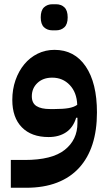

<svg xmlns="http://www.w3.org/2000/svg" viewBox="-20 -645 515 905"><path d="M31 109H97Q225 109 285 61.5Q345 14 345 -65V-90H339Q325 -44 291.5 -21.5Q258 1 209 1Q128 1 83 -45Q38 -91 38 -174Q38 -224 53 -267Q68 -310 94.5 -342Q121 -374 157.5 -392Q194 -410 237 -410Q331 -410 384 -332Q437 -254 437 -115Q437 -31 416 34.5Q395 100 353 146Q311 192 248.5 216Q186 240 104 240H31ZM237 -131Q278 -131 303.5 -135.5Q329 -140 344 -151Q342 -209 309 -244Q276 -279 226 -279Q183 -279 156.5 -254Q130 -229 130 -191Q130 -159 152 -145Q174 -131 216 -131ZM227 -502Q203 -502 187.5 -516.5Q172 -531 172 -563Q172 -596 187.5 -610.5Q203 -625 227 -625H244Q268 -625 283.5 -610.5Q299 -596 299 -563Q299 -531 283.5 -516.5Q268 -502 244 -502Z"/></svg>

Font: IBM Plex Arabic SemiBold
Style: Regular
Weight: 600
Designer: Mike Abbink, Paul van der Laan, Pieter van Rosmalen, Wael Morcos, Khajak Apelian
Foundry: Bold Monday
Version: Version 1.0